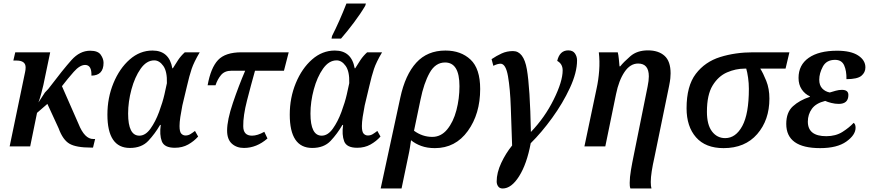

<svg xmlns="http://www.w3.org/2000/svg" viewBox="-20 -834 4951 1094"><path d="M522 -42H512Q462 -41 427 -129L333 -343Q366 -386 400.5 -425Q435 -464 465 -464Q503 -464 501 -403Q570 -404 570 -476Q570 -499 554 -522Q538 -545 494 -545Q435 -545 387.5 -492Q340 -439 255 -327L236 -307L199 -250Q208 -274 216 -305Q224 -336 227 -349L266 -536H67L56 -489H74Q126 -489 126 -450Q126 -436 123 -423.5Q120 -411 116 -390L35 0H152L191 -191L250 -242L314 -103Q338 -37 376 -15Q414 7 499 7H510Z M720 9Q787 9 825 -31.5Q863 -72 892 -122H896Q888 -66 902 -29Q916 8 976 8Q1019 8 1052 -10.5Q1085 -29 1109 -56L1091 -88Q1077 -77 1064.5 -69.5Q1052 -62 1037 -62Q1023 -62 1013 -72.5Q1003 -83 1003 -116Q1003 -137 1007.5 -167.5Q1012 -198 1019 -233L1045 -342Q1059 -403 1072 -441.5Q1085 -480 1118 -536H1033Q1011 -516 995.5 -493Q980 -470 965 -445H962Q944 -546 849 -546Q777 -546 719 -495Q661 -444 626.5 -360.5Q592 -277 592 -181Q592 9 720 9ZM774 -61Q710 -61 710 -187Q710 -254 729 -324.5Q748 -395 781.5 -442.5Q815 -490 859 -490Q888 -490 910.5 -458.5Q933 -427 931 -360L917 -296Q907 -252 886.5 -196.5Q866 -141 837.5 -101Q809 -61 774 -61Z M1370 9Q1442 9 1504 -45L1486 -83Q1447 -61 1416 -61Q1366 -61 1366 -115Q1365 -174 1387.5 -261.5Q1410 -349 1433 -431H1598L1625 -536H1356Q1264 -536 1222.5 -492Q1181 -448 1163 -348H1208Q1219 -382 1239.5 -406.5Q1260 -431 1299 -431H1377Q1340 -345 1307 -247.5Q1274 -150 1274 -90Q1274 -40 1301 -15.5Q1328 9 1370 9Z M1759 9Q1826 9 1864 -31.5Q1902 -72 1931 -122H1935Q1927 -66 1941 -29Q1955 8 2015 8Q2058 8 2091 -10.5Q2124 -29 2148 -56L2130 -88Q2116 -77 2103.5 -69.5Q2091 -62 2076 -62Q2062 -62 2052 -72.5Q2042 -83 2042 -116Q2042 -137 2046.5 -167.5Q2051 -198 2058 -233L2084 -342Q2098 -403 2111 -441.5Q2124 -480 2157 -536H2072Q2050 -516 2034.5 -493Q2019 -470 2004 -445H2001Q1983 -546 1888 -546Q1816 -546 1758 -495Q1700 -444 1665.5 -360.5Q1631 -277 1631 -181Q1631 9 1759 9ZM1813 -61Q1749 -61 1749 -187Q1749 -254 1768 -324.5Q1787 -395 1820.5 -442.5Q1854 -490 1898 -490Q1927 -490 1949.5 -458.5Q1972 -427 1970 -360L1956 -296Q1946 -252 1925.5 -196.5Q1905 -141 1876.5 -101Q1848 -61 1813 -61ZM1869 -614H1923Q1958 -654 1997 -706Q2036 -758 2061 -801L2065 -814H1954Q1915 -714 1872 -629Z M2149 240H2268L2307 53Q2313 26 2316 5.5Q2319 -15 2322 -35Q2346 -15 2380 -2.5Q2414 10 2458 10Q2575 10 2645.5 -87.5Q2716 -185 2716 -327Q2716 -443 2661 -494.5Q2606 -546 2518 -546Q2415 -546 2352 -477Q2289 -408 2261 -278ZM2443 -54Q2387 -54 2339 -89L2376 -266Q2395 -360 2428 -419Q2461 -478 2516 -478Q2598 -478 2598 -343Q2598 -272 2580.5 -205.5Q2563 -139 2528 -96.5Q2493 -54 2443 -54Z M2844 240Q2894 240 2938 170Q2982 100 3004 -18Q3065 -78 3126 -162Q3187 -246 3227.5 -333.5Q3268 -421 3268 -490Q3268 -512 3256 -529.5Q3244 -547 3218 -547Q3169 -547 3155 -487Q3186 -470 3186 -433Q3186 -370 3135 -267Q3084 -164 3005 -82Q3000 -336 2982 -439.5Q2964 -543 2903 -543Q2868 -543 2838.5 -529.5Q2809 -516 2781 -497L2791 -459Q2815 -471 2832 -471Q2862 -471 2874.5 -399.5Q2887 -328 2890.5 -221Q2894 -114 2898 -5Q2862 39 2836 94.5Q2810 150 2810 200Q2810 216 2818.5 228Q2827 240 2844 240Z M3572 240H3692Q3688 227 3688 203Q3688 177 3693.5 141.5Q3699 106 3709 62L3792 -342Q3798 -372 3799.5 -388Q3801 -404 3801 -416Q3801 -485 3766.5 -516Q3732 -547 3672 -547Q3610 -547 3571.5 -513.5Q3533 -480 3514 -456H3510Q3508 -477 3506 -498.5Q3504 -520 3500 -536H3392Q3398 -486 3394 -431.5Q3390 -377 3379 -328L3310 0H3429L3490 -297Q3506 -376 3538.5 -424Q3571 -472 3616 -472Q3677 -472 3677 -399Q3677 -375 3670 -341L3592 46Q3582 94 3575 135.5Q3568 177 3568 208Q3568 216 3568.5 224Q3569 232 3572 240Z M4103 10Q4225 10 4294.5 -70Q4364 -150 4364 -272Q4364 -329 4346 -373.5Q4328 -418 4312 -443H4456L4478 -536H4271Q4170 -536 4083.5 -509Q3997 -482 3944.5 -413Q3892 -344 3892 -217Q3892 -113 3946 -51.5Q4000 10 4103 10ZM4112 -47Q4066 -47 4037 -85Q4008 -123 4008 -197Q4008 -294 4040.5 -347Q4073 -400 4122.5 -421.5Q4172 -443 4223 -443H4232Q4238 -423 4242.5 -391.5Q4247 -360 4247 -328Q4247 -185 4209.5 -116Q4172 -47 4112 -47Z M4653 10Q4750 10 4802.5 -27.5Q4855 -65 4855 -106Q4855 -127 4844 -134Q4819 -107 4780.5 -82.5Q4742 -58 4688 -58Q4583 -58 4583 -141Q4583 -182 4606 -214Q4629 -246 4682 -259Q4695 -253 4716.5 -247.5Q4738 -242 4759 -242Q4814 -242 4814 -293Q4814 -322 4777 -322Q4760 -322 4742 -317Q4724 -312 4708 -307Q4682 -312 4665 -330Q4648 -348 4648 -380Q4648 -416 4668.5 -454.5Q4689 -493 4738 -493Q4776 -493 4790 -461.5Q4804 -430 4803 -383Q4865 -383 4888 -402Q4911 -421 4911 -450Q4911 -491 4869.5 -518Q4828 -545 4750 -545Q4646 -545 4588 -504.5Q4530 -464 4530 -390Q4530 -352 4548 -325Q4566 -298 4595 -285L4594 -282Q4536 -263 4498 -228.5Q4460 -194 4460 -128Q4460 10 4653 10Z"/></svg>

Font: Noto Serif SemiCondensed Semi
Style: Italic
Weight: 600
Width: 4
Italic angle: -12°
Designer: Monotype Design Team
Foundry: Monotype Imaging Inc.
Version: Version 1.901